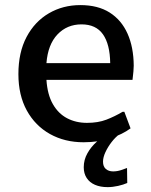

<svg xmlns="http://www.w3.org/2000/svg" viewBox="-20 -560 605 769"><path d="M314.9 9.8Q239.3 9.8 180.2 -23.2Q121.1 -56.2 87.4 -117.4Q53.7 -178.7 53.7 -263.2Q53.7 -350.1 86.4 -411.9Q119.1 -473.6 175.5 -506.6Q231.9 -539.6 301.8 -539.6Q372.1 -539.6 419.2 -509.8Q466.3 -480 490.7 -425.5Q515.1 -371.1 515.6 -296.9Q515.6 -287.1 514.4 -274.2Q513.2 -261.2 512 -251.5Q510.7 -241.7 510.7 -240.2H166Q169.9 -181.2 191.7 -143.1Q213.4 -105 248.8 -86.4Q284.2 -67.9 328.1 -67.9Q372.6 -67.9 405.8 -80.6Q439 -93.3 471.2 -112.3H478L502.9 -45.9Q470.7 -22 422.1 -6.1Q373.5 9.8 314.9 9.8ZM166 -307.1H421.4Q420.4 -382.8 392.3 -422.6Q364.3 -462.4 306.6 -462.4Q248.5 -462.4 210.2 -422.1Q171.9 -381.8 166 -307.1ZM411.1 189.5Q381.8 189.5 360.4 180.2Q338.9 170.9 327.1 152.8Q315.4 134.8 315.4 109.9Q315.4 80.1 330.1 54Q344.7 27.8 367.4 7.8Q390.1 -12.2 412.6 -22.5H458.5Q441.9 -10.3 427 9Q412.1 28.3 402.3 49.3Q392.6 70.3 392.6 87.4Q392.6 106.9 403.8 116.7Q415 126.5 433.1 126.5Q449.2 126.5 465.6 121.1Q481.9 115.7 488.8 112.8L489.7 172.9Q474.6 179.7 452.9 184.6Q431.2 189.5 411.1 189.5Z"/></svg>

Font: Comme Medium
Style: Regular
Weight: 500
Version: Version 1.000;gftools[0.9.27]